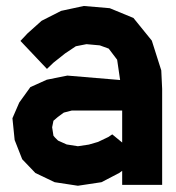

<svg xmlns="http://www.w3.org/2000/svg" viewBox="-20 -610 579 633"><path d="M480.5 -476.1 511.7 -377.9 514.6 -316.9V-0.5H382.8V-46.9L373.5 -40L314.5 -9.3L236.8 2.4L160.2 -9.3L96.7 -39.6L53.2 -85L28.3 -148.4L21 -220.2L43.5 -272L80.1 -322.8L134.3 -347.2L202.1 -360.8L376 -346.2L366.2 -413.1L338.4 -449.7L309.1 -460.4L265.1 -464.4L230 -457.5L194.3 -433.6L156.2 -403.3L134.8 -382.8L47.4 -475.1L70.8 -500L117.2 -541.5L181.6 -574.2L256.3 -590.3L341.8 -583L419.9 -550.8ZM336.9 -158.2 350.1 -167 382.8 -140.1V-245.6H216.8L190.4 -238.8L170.4 -224.1L156.2 -211.9L151.9 -190.4L156.2 -162.6L161.1 -156.7L171.4 -146.5L199.7 -133.8L236.8 -127.9L272.9 -133.3L303.2 -142.1Z"/></svg>

Font: Gap Sans
Style: Black
Weight: 400
Designer: Alexandre Liziard and Etienne Ozeray
Foundry: Interstices.io
Version: Version 1.6.1 - December 3. 2014